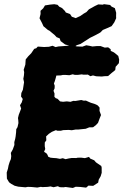

<svg xmlns="http://www.w3.org/2000/svg" viewBox="-20 -910 610 950"><path d="M52.2 9 35.4 -0.4 25 -8 14.2 -26 13.2 -56.2 19.2 -75 22.6 -92.4 28 -109.4 33.8 -122.8 35.6 -137.8 33.6 -153.4 43.2 -170.6 51.2 -192.6 50.8 -206.8 55.4 -224 57.4 -235.6 59.6 -254.8 60.4 -270.8 66.6 -280.8 71.2 -301 70.4 -314.6 69 -326.2 72.8 -342 79.8 -360.2 84.6 -373 79 -389.2 87.6 -403.4 92.6 -420.2 84.2 -432.4 85.6 -449.6 93.2 -466 95.4 -479.8 99 -503.2 95.4 -520 98.4 -536.8 99.6 -553 97.2 -564.6 105.4 -590.4 106.4 -605.6 107.2 -616 119.6 -631.4 134.6 -646.6 149.2 -668.2 159.4 -671.4 167 -679.6 198 -677.4 222.2 -678.6 240.2 -683.6 254.8 -677 269.4 -680.2 289.4 -681.6 305.6 -682.8 341.2 -685.6 359.6 -680.4 387.6 -679.2 406.8 -686 423.4 -683.2 437.4 -680 458.6 -682H477.8L498.4 -674.4L515 -675.8L527.4 -666.6L528.2 -657.8L542.6 -651.4L548.8 -647L565.2 -633.2L569.6 -615L568.2 -597.4L552.2 -579.6L550.2 -563.4L531 -547.8L514.8 -533.6L496.2 -533L484.2 -531.4L455.8 -532.6L440 -536.8L427.2 -533L415 -540.8L393 -540.4L384.6 -542L364.4 -539.4L350.2 -539.6L339.6 -542.4L323.4 -537.8L301.8 -539.4L290.8 -539.2L280.8 -537L258.8 -536.2L256 -525L251.4 -509L246.8 -497L250.6 -486.2L250.2 -473L244.8 -461L249.8 -447L249.2 -431L255.8 -424.2L264.2 -421.4L271.8 -414.2L277 -408.4L292 -406.4L310.6 -408.4L328.4 -406.2L343 -411L352.8 -410.4L382 -415.2L394.6 -411.8L405 -412.4L419 -406L429.8 -401.4L446.4 -396.4L455.8 -392.6L464 -388L472.8 -377.6L472.4 -361.4L479.8 -340.8L473.4 -325L465 -302L455.4 -291.8L440.4 -280.2L421.4 -279.8L404 -272.8L385.8 -271L368.8 -269.2H355.2L334.8 -265.6L320.6 -267.2L292.6 -266.2L281.2 -263.2L264.2 -263L256.6 -266L236.8 -257.8L221.6 -247.8L208.2 -235.2L209.2 -215.8L201.6 -205L201.4 -187L203.8 -172.8L198 -158.8L209.6 -151.6L215 -144L218.8 -134.4L230 -129.8L243.2 -128.4L258.8 -127.4L276.8 -124L290.6 -127.2L304.4 -122.4L320.2 -126L335.8 -128.4L357.4 -128L363 -129.6L381.2 -130L400.2 -127.6L420.2 -133.6L426.8 -125.2L446 -117L454.8 -106.8L464 -100.4L481 -88.8L483 -81L483.2 -54.8L478.2 -38.2L468.6 -21.2L465.6 -6.2L441 9.6L417.8 8.4L406.2 18.4L377.2 15L354.8 14L340.4 20L322.2 17.6L305 15.2L293.4 16.8L276 16.2L266 11.4L245.2 16.4L229.8 12.4L216.6 14.6L189 15.8L182.4 14.4L164.6 18L135.4 15.2L117.6 14.6L106 16.8L70.4 13.6ZM342 -675.2 335.2 -680.4 301.6 -690.2 279.8 -706.8 275.4 -720 260 -726.2 250.2 -736.8 223.8 -758.6 217.2 -761.6 195 -780.2 188.2 -795.4 175.6 -819.6 180.8 -841 180.4 -856.4 193.4 -868.4 202.6 -883.2 227.4 -887.2 248.4 -889.2 264.8 -886.2 273.4 -876.8 287 -870.2 301.4 -855.4 305.6 -848.2 326.6 -840.6 335.4 -827.2 354.4 -820.4 376.6 -830.4 394.4 -842.8 407.8 -850.4 420 -863.8 449.4 -880.2 466.2 -888.2 491 -886.8 492.6 -889.6 524.8 -885.4 532 -877.4 548.4 -869.6 554.8 -846.8 554.4 -828.8 554.8 -820 545.6 -799.6 532.2 -780.6 510.8 -771 488.8 -761.8 476.4 -749.2 451.4 -735.6 425.4 -722.8 410.4 -713 377.6 -692.2 360.8 -686.8Z"/></svg>

Font: Winky Rough
Style: Italic
Weight: 400
Italic angle: -8.97852°
Designer: Simon Atzbach
Foundry: typofactur
Version: Version 1.206